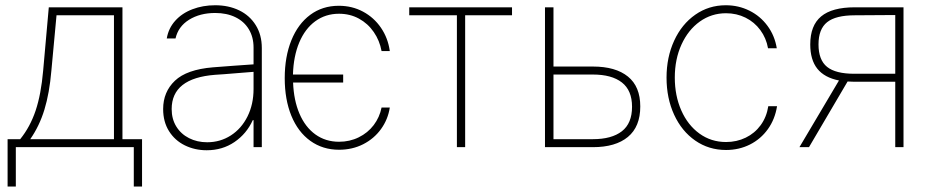

<svg xmlns="http://www.w3.org/2000/svg" viewBox="-20 -558 3528 728"><path d="M8.8 -30.3H56.6Q94.2 -76.7 115 -138.4Q135.7 -200.2 143.6 -290L165 -530.3H444.3V-30.3H518.6V149.4H487.3V0H40V149.4H8.8ZM412.1 -30.3V-500H194.3L174.8 -290Q167.5 -204.6 148.4 -142.3Q129.4 -80.1 94.7 -30.3Z M787.1 -302.7Q823.7 -305.7 867.4 -308.8Q911.1 -312 941.4 -314V-377.9Q941.4 -417 923.6 -446.8Q905.8 -476.6 872.8 -492.7Q839.8 -508.8 795.9 -508.8Q738.3 -508.8 697 -483.2Q655.8 -457.5 645.5 -412.1H612.3Q618.7 -450.7 644.3 -479.2Q669.9 -507.8 709.5 -522.9Q749 -538.1 795.9 -538.1Q846.7 -538.1 886.7 -518.8Q926.8 -499.5 949.7 -462.6Q972.7 -425.8 972.7 -376V0H941.4V-102.5H938.5Q915 -50.8 869.1 -19.5Q823.2 11.7 763.7 11.7Q718.8 11.7 680.9 -6.8Q643.1 -25.4 620.8 -60.8Q598.6 -96.2 598.6 -144.5Q598.6 -209.5 643.3 -252Q688 -294.4 787.1 -302.7ZM765.6 -18.6Q814.9 -18.6 855.2 -44.4Q895.5 -70.3 918.5 -116.5Q941.4 -162.6 941.4 -220.7V-285.6L898.4 -282.2Q811 -274.9 795.9 -274.4Q630.9 -261.7 630.9 -144.5Q630.9 -106.9 648.4 -78.4Q666 -49.8 696.8 -34.2Q727.5 -18.6 765.6 -18.6Z M1281.2 -245.1H1091.3Q1093.8 -177.7 1115.5 -127Q1137.2 -76.2 1175.8 -48.3Q1214.4 -20.5 1265.6 -20.5Q1306.2 -20.5 1340.3 -37.4Q1374.5 -54.2 1397 -83.7Q1419.4 -113.3 1426.8 -150.4H1458Q1451.2 -105.5 1424.8 -68.8Q1398.4 -32.2 1357.2 -11.2Q1315.9 9.8 1265.6 9.8Q1203.6 9.8 1156.7 -23.9Q1109.9 -57.6 1084.7 -119.1Q1059.6 -180.7 1059.6 -261.7Q1059.6 -342.8 1084.7 -405Q1109.9 -467.3 1156.2 -501.7Q1202.6 -536.1 1264.6 -536.1Q1314.9 -536.1 1356.4 -513.9Q1397.9 -491.7 1424.6 -452.6Q1451.2 -413.6 1458 -364.3H1426.8Q1419.4 -404.3 1397.2 -436.5Q1375 -468.8 1341.1 -487.3Q1307.1 -505.9 1265.6 -505.9Q1214.4 -505.9 1175.5 -477.5Q1136.7 -449.2 1114.7 -397Q1092.8 -344.7 1090.8 -275.4H1281.2Z M1531.7 -530.3H1921.4V-500H1743.7V0H1712.4V-500H1531.7Z M2407.7 -154.3Q2407.7 -77.6 2360.8 -38.8Q2314 0 2228 0H2046.4V-530.3H2078.6V-305.7H2228Q2314 -305.7 2360.8 -267.8Q2407.7 -230 2407.7 -154.3ZM2228 -30.3Q2299.3 -30.3 2337.9 -60.3Q2376.5 -90.3 2376.5 -153.3Q2376.5 -215.3 2337.9 -245.4Q2299.3 -275.4 2228 -275.4H2078.6V-30.3Z M2507.3 -263.7Q2507.3 -340.8 2536.1 -403.6Q2564.9 -466.3 2616.2 -502.2Q2667.5 -538.1 2731.9 -538.1Q2780.3 -538.1 2821.5 -517.6Q2862.8 -497.1 2890.1 -460Q2917.5 -422.9 2925.3 -375H2892.1Q2885.3 -413.6 2863 -443.8Q2840.8 -474.1 2806.9 -491Q2772.9 -507.8 2732.9 -507.8Q2677.7 -507.8 2633.5 -476.3Q2589.4 -444.8 2564 -389.2Q2538.6 -333.5 2538.6 -263.7Q2538.6 -195.3 2563.2 -139.4Q2587.9 -83.5 2632.1 -51.5Q2676.3 -19.5 2732.9 -19.5Q2773.4 -19.5 2807.6 -36.1Q2841.8 -52.7 2864.3 -83.5Q2886.7 -114.3 2893.1 -155.3H2926.3Q2918.5 -106 2891.6 -68.4Q2864.7 -30.8 2823.5 -10Q2782.2 10.7 2732.9 10.7Q2667.5 10.7 2616.2 -24.9Q2564.9 -60.5 2536.1 -123Q2507.3 -185.5 2507.3 -263.7Z M3374.5 -248H3219.2L3193.8 -249L3047.4 0H3011.2L3161.1 -252.9Q3106 -263.7 3079.1 -297.4Q3052.2 -331.1 3052.2 -389.6Q3052.2 -461.4 3093.5 -495.8Q3134.8 -530.3 3221.2 -530.3H3405.8V0H3374.5ZM3219.2 -278.3H3374.5V-501L3221.2 -500Q3148.9 -500 3116.2 -473.9Q3083.5 -447.8 3083.5 -389.6Q3083.5 -330.6 3116 -304.4Q3148.4 -278.3 3219.2 -278.3Z"/></svg>

Font: Pretendard JP Thin
Style: Regular
Weight: 100
Designer: Base glyphs from Inter by Rasmus Andersson; Hangeul glyphs from Noto Sans CJK(Source Han Sans) by Jang Soo-young and Kan
Foundry: Kil Hyung-jin
Version: Version 1.309